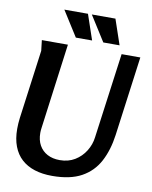

<svg xmlns="http://www.w3.org/2000/svg" viewBox="-99 -996 858 1081"><g transform="rotate(10 329.5 -456.0)"><path d="M234 -732 169 -243Q168 -236 167.5 -229.5Q167 -223 167 -216Q167 -175 183.5 -145.5Q200 -116 230 -100Q260 -84 301 -84Q350 -84 387 -106.5Q424 -129 447 -166Q470 -203 475 -245L541 -732H648L587 -278Q575 -190 540.5 -125Q506 -60 441.5 -24.5Q377 11 274 11Q218 11 174 -3Q130 -17 99 -45Q68 -73 51.5 -116Q35 -159 35 -216Q35 -232 36 -247Q37 -262 39 -278L92 -672L85 -732ZM472 -923 521 -779H428L337 -923ZM315 -923 364 -779H271L180 -923Z"/></g></svg>

Font: Rosario
Style: Italic
Weight: 400
Italic angle: -8.05°
Designer: Hector Gatti
Foundry: Omnibus Type
Version: Version 1.201